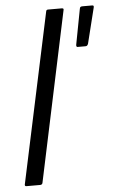

<svg xmlns="http://www.w3.org/2000/svg" viewBox="-52 -745 464 781"><g transform="rotate(-5 180.0 -354.5)"><path d="M18 -7 166 -701Q167 -708 174 -708H230Q239 -708 237 -701L90 -7Q88 0 80 0H24Q17 0 18 -7ZM280 -546Q278 -546 276.5 -548.5Q275 -551 276 -556L303 -698Q304 -705 306.5 -707Q309 -709 315 -709H352Q359 -709 360 -707Q361 -705 360 -700L324 -555Q322 -550 319.5 -548Q317 -546 313 -546Z"/></g></svg>

Font: Glory
Style: Italic
Weight: 400
Italic angle: -12°
Designer: Robert Leuschke
Foundry: Robert Leuschke
Version: Version 1.011